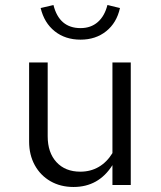

<svg xmlns="http://www.w3.org/2000/svg" viewBox="-20 -737 640 765"><path d="M273 8Q221 8 181 -15Q141 -38 118.5 -79Q96 -120 96 -173V-488H170V-194Q170 -129 205 -91Q240 -53 300 -53Q341 -53 373.5 -72Q406 -91 428 -127V-488H501V0H428V-79Q373 8 273 8ZM301 -579Q240 -579 198 -612.5Q156 -646 142 -705L193 -717Q216 -625 301 -625Q342 -625 369.5 -649Q397 -673 408 -717L458 -705Q445 -646 403 -612.5Q361 -579 301 -579Z"/></svg>

Font: Red Hat Mono VF Light
Style: Regular
Weight: 300
Monospace: yes
Designer: Pentagram, MCKL
Foundry: Pentagram, MCKL
Version: Version 1.023